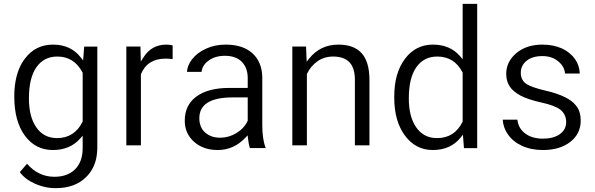

<svg xmlns="http://www.w3.org/2000/svg" viewBox="-20 -770 3095 998"><path d="M109.9 -64Q54.2 -138.7 54.2 -268.6Q54.2 -310.5 60.5 -346.2Q66.9 -381.8 79.1 -411.9Q91.3 -441.9 109.9 -465.8Q164.6 -538.1 255.4 -538.1Q302.2 -538.1 338.4 -521.2Q374.5 -504.4 400.4 -470.7L412.1 -455.6L413.6 -475.1L417.5 -527.8H485.8V-6.8Q485.8 27.3 479.5 56.6Q472.7 85 459.7 108.4Q446.8 131.8 427.2 150.9Q397.9 179.7 358.6 193.8Q319.3 208 269 208Q261.2 208 253.2 207.5Q245.1 207 237.3 206.1Q229.5 205.1 221.7 203.6Q213.9 202.1 206.3 200.2Q198.7 198.2 190.9 195.8Q183.1 193.4 175.5 190.4Q168 187.5 160.2 184.1Q110.4 162.1 83 124.5L120.6 81.1Q179.2 148.9 262.7 148.9Q331.5 148.9 370.6 109.6Q409.7 70.3 409.7 0V-45.4V-64.9L397 -50.3Q344.7 9.8 254.4 9.8Q165 9.8 109.9 -64ZM168.9 -419.9Q130.4 -364.7 130.4 -258.3Q130.4 -163.1 168.5 -108.4Q207 -52.2 276.9 -52.2Q321.3 -52.2 354.7 -73.5Q388.2 -94.7 408.7 -136.7L409.7 -138.2V-140.1V-390.1V-392.1L408.7 -393.6Q365.2 -476.1 277.8 -476.1Q208 -476.1 168.9 -419.9Z M877.4 -533.7V-462.9Q859.9 -465.3 840.3 -465.3Q746.6 -465.3 712.9 -385.3L712.4 -383.8V-382.3V-14.6H636.7V-528.3H710L711.4 -474.6L711.9 -450.2L725.1 -470.7Q767.1 -538.1 844.7 -538.1Q865.2 -538.1 877.4 -533.7Z M1361.3 -0.5H1279.3Q1272.9 -16.1 1269 -50.8L1267.1 -66.4L1256.3 -55.2Q1195.8 9.8 1111.3 9.8Q1036.1 9.8 987.8 -33.7Q940.4 -76.7 940.4 -142.6Q940.4 -223.1 1000 -267.6Q1061 -313 1172.4 -313H1260.3H1267.6V-320.8V-364.3Q1267.6 -417 1237.1 -448.5Q1206.5 -480 1148.4 -480Q1097.7 -480 1063 -454.1Q1047.4 -442.4 1038.3 -427.7Q1029.3 -413.1 1027.8 -396.5H951.7Q954.1 -429.7 977.5 -460.9Q1004.9 -496.6 1051.3 -517.1Q1074.2 -527.8 1099.9 -533Q1125.5 -538.1 1153.8 -538.1Q1242.2 -538.1 1292 -493.2Q1316.9 -470.7 1329.6 -439.9Q1342.3 -409.2 1343.3 -369.6V-119.6Q1343.3 -45.4 1361.3 -0.5ZM1046.9 -80.6Q1077.6 -54.2 1124.5 -54.2Q1168.9 -54.2 1208.5 -78.1Q1248.5 -102.1 1266.6 -140.6L1267.6 -142.1V-143.6V-255.9V-263.7H1260.3H1189.5Q1016.1 -263.7 1016.1 -155.3Q1016.1 -107.9 1046.9 -80.6Z M1499.5 -528.3H1570.8L1573.2 -468.8L1574.2 -449.2L1586.4 -464.8Q1644.5 -538.1 1738.8 -538.1Q1819.8 -538.1 1859.9 -493.4Q1899.9 -448.7 1900.4 -356.4V-14.6H1824.7V-356.9Q1824.2 -417 1796.4 -446.3Q1768.6 -476.1 1711.4 -476.1Q1665 -476.1 1629.9 -451.2Q1595.2 -426.8 1576.2 -387.2L1575.2 -385.3V-383.8V-14.6H1499.5Z M2029.3 -261.7V-268.6Q2029.3 -391.1 2085.4 -464.8Q2140.6 -538.1 2230.5 -538.1Q2319.8 -538.1 2372.1 -477.1L2384.8 -461.9V-481.9V-750H2460.4V0H2391.6L2387.7 -51.3L2386.2 -69.8L2374.5 -55.2Q2322.3 9.8 2229.5 9.8Q2141.1 9.8 2085.4 -64.5Q2029.3 -139.6 2029.3 -261.7ZM2143.6 -419.9Q2105 -364.7 2105 -258.3Q2105 -162.6 2143.6 -107.9Q2156.7 -89.4 2173.1 -76.9Q2189.5 -64.5 2209.2 -58.3Q2229 -52.2 2252 -52.2Q2342.3 -52.2 2383.8 -136.2L2384.8 -137.7V-139.6V-391.1V-393.1L2383.8 -394.5Q2341.3 -476.1 2252.9 -476.1Q2182.6 -476.1 2143.6 -419.9Z M2888.7 -71.8Q2922.9 -95.7 2922.9 -135.3Q2922.9 -155.8 2915 -172.1Q2907.2 -188.5 2892.1 -200.2Q2863.3 -222.2 2793.5 -237.3Q2725.6 -252.4 2686 -272.9Q2667 -283.2 2652.6 -295.2Q2638.2 -307.1 2629.4 -320.8Q2611.3 -348.1 2611.3 -386.2Q2611.3 -449.2 2663.6 -493.7Q2716.3 -538.1 2799.3 -538.1Q2828.6 -538.1 2854 -533Q2879.4 -527.8 2900.9 -518.1Q2922.4 -508.3 2940.4 -493.2Q2957.5 -479.5 2969 -462.9Q2980.5 -446.3 2986.6 -427.7Q2992.7 -409.2 2993.7 -387.7H2917Q2914.1 -423.8 2883.3 -449.7Q2850.1 -478.5 2799.3 -478.5Q2747.6 -478.5 2717.8 -454.6Q2687 -430.2 2687 -391.1Q2687 -372.6 2694.3 -357.9Q2701.7 -343.3 2716.3 -333.5Q2730 -324.7 2753.7 -316.4Q2777.3 -308.1 2812 -299.8Q2878.9 -284.7 2919.9 -263.2Q2928.2 -259.3 2935.5 -254.6Q2942.9 -250 2949.2 -245.4Q2955.6 -240.7 2960.9 -235.6Q2966.3 -230.5 2970.9 -224.9Q2975.6 -219.2 2979.5 -213.9Q2989.3 -199.7 2993.9 -182.1Q2998.5 -164.6 2998.5 -143.6Q2998.5 -74.7 2944.8 -32.7Q2890.1 9.8 2802.2 9.8Q2740.2 9.8 2692.9 -12.2Q2646 -33.7 2619.6 -72.3Q2607.4 -89.8 2600.8 -108.9Q2594.2 -127.9 2593.3 -147.9H2669.4Q2674.3 -104 2708 -77.6Q2744.1 -49.3 2802.2 -49.3Q2828.6 -49.3 2850.3 -54.9Q2872.1 -60.5 2888.7 -71.8Z"/></svg>

Font: Shabnam Light FD
Style: Light-FD
Weight: 300
Foundry: DejaVu fonts team - Redesigned by Saber Rastikerdar - Based on Vazir font
Version: Version 5.0.0